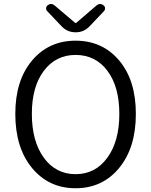

<svg xmlns="http://www.w3.org/2000/svg" viewBox="-20 -954 776 986"><path d="M368.2 12.7Q230.5 12.7 144.5 -91.3Q58.6 -195.3 58.6 -369.1Q58.6 -541 144.5 -643.1Q230.5 -745.1 368.2 -745.1Q505.9 -745.1 591.8 -643.6Q677.7 -542 677.7 -369.1Q677.7 -195.3 591.8 -91.3Q505.9 12.7 368.2 12.7ZM368.2 -59.6Q469.7 -59.6 531.2 -144Q592.8 -228.5 592.8 -369.1Q592.8 -508.8 531.7 -590.3Q470.7 -671.9 368.2 -671.9Q266.6 -671.9 205.1 -590.3Q143.6 -508.8 143.6 -369.1Q143.6 -228.5 205.1 -144Q266.6 -59.6 368.2 -59.6ZM296.9 -818.4 222.7 -896.5Q216.8 -902.3 216.8 -910.2Q216.8 -920.9 224.6 -926.8Q233.4 -933.6 242.2 -933.6Q251 -933.6 260.7 -925.8L364.3 -837.9Q366.2 -835.9 368.7 -835.9Q371.1 -835.9 373 -837.9L476.6 -926.8Q485.4 -933.6 494.1 -933.6Q502.9 -933.6 511.7 -926.8Q519.5 -920.9 519.5 -911.1Q519.5 -902.3 513.7 -896.5L440.4 -819.3Q411.1 -788.1 368.7 -788.1Q326.2 -788.1 296.9 -818.4Z"/></svg>

Font: Gen Jyuu Gothic Normal
Style: Regular
Weight: 300
Designer: [Source Han Sans]
Ryoko NISHIZUKA  (kana & ideographs); Paul D. Hunt (Latin, Greek & Cyrillic); Wenlong ZHANG  (bopomofo
Version: Version 1.002.20150607